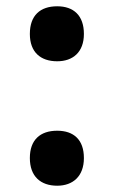

<svg xmlns="http://www.w3.org/2000/svg" viewBox="-20 -578 362 611"><path d="M162 -383C212 -383 247 -412 247 -470C247 -529 214 -558 162 -558C108 -558 75 -529 75 -470C75 -412 109 -383 162 -383ZM162 13C212 13 247 -17 247 -75C247 -134 214 -162 162 -162C108 -162 75 -133 75 -75C75 -17 109 13 162 13Z"/></svg>

Font: Noto Sans Devanagari UI Condensed ExtraBold
Style: Regular
Weight: 800
Width: 3
Designer: Jelle Bosma - Monotype Design Team
Foundry: Monotype Imaging Inc.
Version: Version 2.004